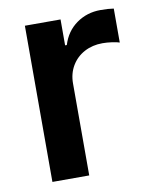

<svg xmlns="http://www.w3.org/2000/svg" viewBox="-67 -590 511 642"><g transform="rotate(-10 188.5 -269.0)"><path d="M59.6 -530.3H180.7V-442.4H186.5Q200.2 -487.3 235.8 -512.7Q271.5 -538.1 317.4 -538.1Q344.7 -538.1 362.3 -535.2V-419.9Q354 -422.9 336.9 -425.3Q319.8 -427.7 304.7 -427.7Q270.5 -427.7 243.2 -413.1Q215.8 -398.4 200.2 -372.1Q184.6 -345.7 184.6 -312.5V0H59.6Z"/></g></svg>

Font: Pretendard Std SemiBold
Style: Regular
Weight: 600
Designer: Base glyphs from Inter by Rasmus Andersson; Hangeul glyphs from Noto Sans CJK(Source Han Sans) by Jang Soo-young and Kan
Foundry: Kil Hyung-jin
Version: Version 1.309